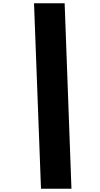

<svg xmlns="http://www.w3.org/2000/svg" viewBox="-20 -972 618 1185"><path d="M379 -952H190L233 193H421Z"/></svg>

Font: SVN-Poppins ExtraBold
Style: Italic
Weight: 800
Italic angle: -10°
Designer: Ninad Kale (Devanagari), Jonny Pinhorn (Latin)
Foundry: Indian Type Foundry
Version: Version 3.002 2017